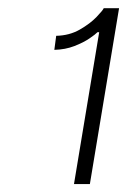

<svg xmlns="http://www.w3.org/2000/svg" viewBox="-20 -820 322 476"><path d="M275.2 -799.7 202.8 -363.6H163.4L225.9 -740.1H221.6Q217 -735.1 201.9 -724.8Q186.8 -714.5 164.4 -705.8Q142 -697.1 114.7 -696.4L119.3 -731.2Q152 -731.9 177.7 -746.6Q203.5 -761.4 219.3 -777.9Q235.1 -794.4 237.2 -799.7Z"/></svg>

Font: Inter UI Extra Light
Style: Italic
Weight: 200
Italic angle: -9.39999°
Designer: Rasmus Andersson
Foundry: rsms
Version: 3.2;8d6f07862